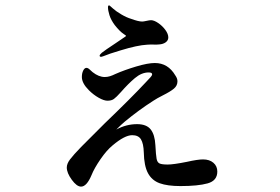

<svg xmlns="http://www.w3.org/2000/svg" viewBox="-20 -647 1040 713"><path d="M350 -440Q350 -444 358 -451Q369 -460 410 -487L438 -506Q448 -512 448 -514Q448 -515 444.5 -517Q441 -519 439 -521Q425 -530 406 -554Q392 -573 386.5 -590.5Q381 -608 381 -620Q381 -627 385 -627Q387 -627 391.5 -622.5Q396 -618 400 -615Q411 -605 430.5 -593.5Q450 -582 467 -577Q494 -567 508 -567Q513 -567 524 -569.5Q535 -572 541 -572Q552 -572 567.5 -561.5Q583 -551 594 -536Q605 -521 605 -508Q605 -497 595.5 -490Q586 -483 571 -482Q562 -481 550.5 -481.5Q539 -482 526 -481Q490 -479 428 -460Q384 -447 363 -438Q358 -436 356 -436Q350 -436 350 -440ZM787 -10Q787 24 751 34Q715 44 650 44Q602 44 573 33.5Q544 23 529.5 -4Q515 -31 514 -81Q513 -114 503.5 -129.5Q494 -145 471 -145Q443 -145 398 -107Q376 -89 353 -55.5Q330 -22 320 3Q302 46 281 46Q265 46 246.5 20.5Q228 -5 228 -25Q228 -39 240 -55Q252 -71 281 -101L369 -189Q465 -281 521 -341Q525 -346 535 -356Q545 -366 545 -371Q545 -378 532 -378Q506 -378 481 -357Q456 -336 429 -305Q412 -286 403 -279.5Q394 -273 379 -273Q366 -273 346.5 -284Q327 -295 310 -312Q284 -338 284 -361Q284 -375 289 -385Q294 -395 301 -395Q307 -395 314 -388Q321 -381 324 -379Q347 -361 369 -361Q379 -361 388.5 -364Q398 -367 408 -372Q442 -387 485.5 -400Q529 -413 555 -413Q604 -413 631 -367Q639 -356 639 -345Q639 -329 626 -318Q613 -307 585 -293Q563 -282 548 -272Q495 -238 443 -195Q432 -186 412 -166Q449 -186 489 -186Q524 -186 539.5 -166.5Q555 -147 557 -108Q559 -71 561.5 -57.5Q564 -44 572.5 -40Q581 -36 603 -36Q624 -36 674 -46Q714 -55 734 -55Q758 -55 772.5 -42.5Q787 -30 787 -10Z"/></svg>

Font: Shippori Mincho
Style: Bold
Weight: 700
Designer: FONTDASU
Foundry: FONTDASU / Google Inc. / but / Adobe
Version: Version 3.110; ttfautohint (v1.8.3)